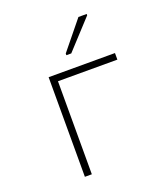

<svg xmlns="http://www.w3.org/2000/svg" viewBox="-139 -861 841 960"><g transform="rotate(-20 281.5 -381.0)"><path d="M268 -603H294L434 -755V-762H390L268 -612ZM147 0H184V-495H500V-530H147Z"/></g></svg>

Font: Noto Sans Mono SemiCondensed ExtraLight
Style: Regular
Weight: 200
Width: 4
Designer: Monotype Design Team
Foundry: Monotype Imaging Inc.
Version: Version 2.014